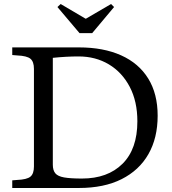

<svg xmlns="http://www.w3.org/2000/svg" viewBox="-20 -936 856 956"><path d="M41 0V-38L65 -40Q114 -42 131.5 -56.5Q149 -71 149 -107V-593Q149 -629 131.5 -643.5Q114 -658 65 -660L41 -662V-700H373Q495 -700 583 -660.5Q671 -621 718 -545Q765 -469 765 -360Q765 -249 719 -168.5Q673 -88 585.5 -44Q498 0 373 0ZM388 -47Q516 -47 590 -120.5Q664 -194 664 -332Q664 -431 626 -503.5Q588 -576 522 -615.5Q456 -655 371 -655Q310 -655 243 -648V-116Q243 -88 255.5 -73Q268 -58 299.5 -52.5Q331 -47 388 -47ZM376 -771 266 -901 282 -916 406 -843H408L533 -916L548 -901L439 -771Z"/></svg>

Font: Hedvig Letters Serif 14pt
Style: Regular
Weight: 400
Designer: Alexander Örn & Tor Weibull
Foundry: Kanon Foundry
Version: Version 1.000; ttfautohint (v1.8.4.7-5d5b)